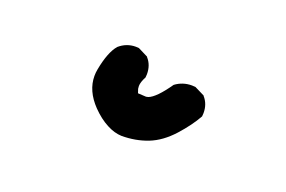

<svg xmlns="http://www.w3.org/2000/svg" viewBox="-42 -167 583 392"><g transform="rotate(20 250.0 29.5)"><path d="M142.6 24.4Q142.6 17.1 144 9.8Q151.4 -29.8 166 -46.9Q181.6 -60.5 201.7 -60.5Q204.6 -60.5 208.5 -60.1L230 -49.3L230.5 -48.3Q242.2 -35.2 242.2 -15.6Q242.2 -12.7 241.7 -8.3Q234.9 4.4 234.9 12.7Q234.9 15.6 235.4 18.6L238.3 27.3Q254.9 28.3 256.1 28.3Q257.3 28.3 260.7 27.3Q276.4 21.5 300.8 -13.7Q316.4 -25.4 336.4 -25.4Q339.8 -25.4 344.2 -24.9L365.7 -14.2L366.2 -13.2Q377.9 0 377.9 19.5Q377.9 22.5 377.4 26.9Q364.7 49.8 342.3 74.7Q319.3 100.1 293 110.4Q266.6 120.6 236.3 120.6Q220.7 120.1 204.1 111.3Q186.5 102.1 169.9 85Q142.6 56.6 142.6 24.4Z"/></g></svg>

Font: Bakudai
Style: Medium
Weight: 500
Version: Version 1.48